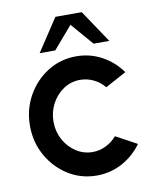

<svg xmlns="http://www.w3.org/2000/svg" viewBox="-81 -761 672 836"><g transform="rotate(-10 255.0 -343.0)"><path d="M386.5 -142 479.5 -91.5Q445.5 -44 393.5 -15.5Q341.5 13 280 13Q211 13 154.2 -22.5Q97.5 -58 63.8 -117.8Q30 -177.5 30 -250Q30 -323 63.8 -383Q97.5 -443 154.2 -478.5Q211 -514 280 -514Q341.5 -514 393.5 -485.5Q445.5 -457 479.5 -409L386.5 -358.5Q366 -383.5 337.8 -396.8Q309.5 -410 280 -410Q238.5 -410 205.5 -387.8Q172.5 -365.5 153.2 -329.2Q134 -293 134 -250Q134 -207 153.5 -171Q173 -135 206.2 -113Q239.5 -91 280 -91Q311 -91 339 -105Q367 -119 386.5 -142ZM338 -699 434.5 -555H365L280 -653.5L195.5 -555H126.5L221.5 -699Z"/></g></svg>

Font: Urbanist SemiBold
Style: Regular
Weight: 600
Designer: Corey Hu
Foundry: Corey Hu
Version: Version 1.321; ttfautohint (v1.8.4.7-5d5b)